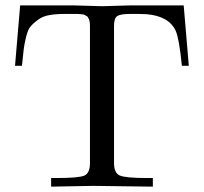

<svg xmlns="http://www.w3.org/2000/svg" viewBox="-20 -697 762 717"><path d="M36.1 -451.2 55.2 -676.8H256.8L360.8 -673.8L464.8 -676.8H666L685.1 -451.2H659.2Q649.4 -551.3 636.2 -582Q610.4 -637.2 526.9 -644Q512.7 -645 497.1 -645H465.8Q431.6 -645 418.7 -637.5Q405.8 -629.9 405.8 -601.1V-87.9Q405.8 -50.8 427.5 -41.5Q449.2 -32.2 529.8 -32.2H550.8V0L328.1 -2.9L170.9 0V-32.2H191.9Q272.9 -32.2 294.4 -41Q315.9 -49.8 315.9 -87.9V-601.1Q315.9 -608.9 314.9 -615Q314 -621.1 312 -625.5Q310.1 -629.9 308.1 -633.1Q306.2 -636.2 301.5 -638.2Q296.9 -640.1 294.9 -641.6Q293 -643.1 285.9 -643.6Q278.8 -644 276.4 -644.5Q273.9 -645 265.4 -645Q256.8 -645 254.9 -645H224.1Q189 -645 164.1 -640.6Q139.2 -636.2 121.6 -623Q104 -609.9 94 -597.9Q84 -585.9 77.4 -559.1Q70.8 -532.2 68.4 -511.7Q65.9 -491.2 62 -451.2Z"/></svg>

Font: CMU Serif Upright Italic
Style: UprightItalic
Weight: 500
Version: Version 0.7.0